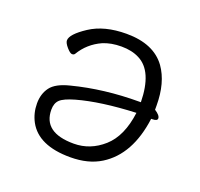

<svg xmlns="http://www.w3.org/2000/svg" viewBox="-94 -585 730 701"><g transform="rotate(20 271.5 -234.0)"><path d="M477 -256Q499 -242 499 -230Q499 -220 479 -220H475Q456 -75 363 -17Q315 13 245 13Q121 13 81 -61Q64 -93 64 -130.5Q64 -168 83.5 -194Q103 -220 156 -233Q276 -264 414 -264H419Q417 -384 353 -416Q324 -431 283.5 -431Q243 -431 212 -418Q161 -395 133 -348Q130 -343 122.5 -343Q115 -343 101.5 -358.5Q88 -374 88 -384Q88 -408 143.5 -444.5Q199 -481 285 -481Q391 -481 438 -416Q477 -361 477 -272ZM121 -127Q121 -38 240 -38Q304 -38 354.5 -83Q405 -128 417 -222Q280 -216 191 -191Q149 -179 135 -165.5Q121 -152 121 -127Z"/></g></svg>

Font: LXGW WenKai Lite Light
Style: Regular
Weight: 300
Designer: LXGW / Fontworks Inc.
Foundry: LXGW / Fontworks Inc.
Version: Version 1.511; March 25, 2025